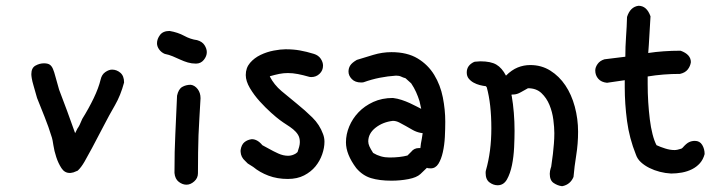

<svg xmlns="http://www.w3.org/2000/svg" viewBox="-20 -591 2454 655"><path d="M230.5 -2.9 220.7 -1H217.8Q200.2 -1 189.5 -17.6Q178.7 -34.2 171.9 -55.2Q165 -76.2 162.1 -95.7Q159.2 -115.2 157.2 -121.1Q145.5 -159.2 132.3 -191.9Q119.1 -224.6 106.4 -256.8L94.7 -297.9Q89.8 -314.5 88.4 -323.7Q86.9 -333 86.9 -337.9Q86.9 -359.4 101.1 -367.2Q115.2 -375 129.9 -375Q142.6 -375 149.4 -370.6Q156.2 -366.2 160.6 -356Q165 -345.7 169.4 -328.6Q173.8 -311.5 181.6 -285.2Q195.3 -249 209 -212.4Q222.7 -175.8 236.3 -136.7L244.1 -152.3Q251 -161.1 260.7 -185.5Q283.2 -221.7 299.8 -256.3Q316.4 -291 323.2 -319.3Q327.1 -336.9 339.4 -345.2Q351.6 -353.5 362.3 -353.5Q377.9 -353.5 390.6 -342.8Q403.3 -332 403.3 -309.6Q391.6 -265.6 372.1 -231.9Q352.5 -198.2 335 -164.1L293.9 -85.9Q280.3 -60.5 268.6 -40Q256.8 -19.5 245.1 -8.8Z M584 -264.6Q588.9 -287.1 601.6 -294.4Q614.3 -301.8 630.9 -301.8Q644.5 -299.8 654.3 -287.1Q664.1 -274.4 664.1 -255.9Q662.1 -217.8 660.2 -188Q658.2 -158.2 657.2 -129.9Q656.2 -101.6 655.8 -70.8Q655.3 -40 655.3 0Q655.3 16.6 642.6 27.8Q629.9 39.1 616.2 39.1Q602.5 39.1 589.8 29.3Q577.1 19.5 575.2 -1Q575.2 -78.1 578.1 -132.8ZM542 -407.2Q530.3 -412.1 522.9 -422.4Q515.6 -432.6 515.6 -443.4Q515.6 -458 525.9 -471.7Q536.1 -485.4 558.6 -485.4Q586.9 -480.5 608.4 -468.8Q629.9 -457 652.3 -454.1Q669.9 -449.2 677.7 -437Q685.5 -424.8 685.5 -413.1Q685.5 -399.4 675.3 -386.7Q665 -374 648.4 -374Q633.8 -374 620.6 -377.9Q607.4 -381.8 594.7 -387.7Q582 -393.6 569.3 -398.9Q556.6 -404.3 542 -407.2Z M1050.8 -407.2Q1066.4 -402.3 1074.2 -390.6Q1082 -378.9 1082 -367.2Q1082 -350.6 1070.3 -339.4Q1058.6 -328.1 1042 -328.1Q1037.1 -328.1 1034.2 -329.1Q1013.7 -335 996.1 -338.4Q978.5 -341.8 961.9 -341.8Q947.3 -341.8 932.6 -338.9Q918 -335.9 901.4 -331.1L900.4 -330.1Q915 -301.8 940.4 -280.3Q965.8 -258.8 993.2 -236.8Q1020.5 -214.8 1045.4 -190.4Q1070.3 -166 1082 -133.8Q1086.9 -121.1 1086.9 -107.4Q1086.9 -86.9 1079.1 -64.5Q1071.3 -42 1056.2 -23.4Q1041 -4.9 1017.6 7.3Q994.1 19.5 961.9 19.5Q925.8 19.5 896 8.3Q866.2 -2.9 843.8 -21.5L825.2 -33.2L816.4 -42Q801.8 -54.7 800.8 -73.2V-79.1Q803.7 -97.7 814 -106Q824.2 -114.3 838.9 -116.2Q858.4 -116.2 875 -95.7L898.4 -83Q912.1 -75.2 929.2 -67.4Q946.3 -59.6 962.9 -59.6Q976.6 -59.6 989.3 -67.4L995.1 -72.3Q998 -81.1 1000.5 -89.8Q1002.9 -98.6 1002.9 -106.4Q1002.9 -121.1 996.6 -131.3Q990.2 -141.6 980 -149.9Q969.7 -158.2 958 -165.5Q946.3 -172.9 934.6 -181.6Q923.8 -189.5 904.8 -206.5Q885.7 -223.6 866.2 -245.1Q846.7 -266.6 832.5 -290.5Q818.4 -314.5 818.4 -335Q818.4 -359.4 833 -376.5Q847.7 -393.6 869.1 -403.8Q890.6 -414.1 914.1 -418.5Q937.5 -422.9 954.1 -422.9Q981.4 -422.9 1003.4 -418.9Q1025.4 -415 1050.8 -407.2Z M1421.9 -136.7 1415 -137.7Q1400.4 -140.6 1388.2 -147.5Q1376 -154.3 1364.3 -161.1Q1352.5 -168 1341.8 -173.3Q1331.1 -178.7 1320.3 -178.7Q1286.1 -174.8 1261.2 -155.3Q1236.3 -135.7 1236.3 -108.4Q1236.3 -100.6 1240.2 -91.8Q1244.1 -83 1252.9 -69.3Q1278.3 -53.7 1308.6 -53.7Q1343.8 -53.7 1370.1 -60.5L1382.8 -73.2Q1392.6 -85.9 1409.2 -85.9H1414.1Q1415 -93.8 1416 -101.6Q1417 -109.4 1418.9 -117.2ZM1436.5 -18.6 1414.1 2.9Q1401.4 14.6 1373.5 20Q1345.7 25.4 1315.4 25.4Q1274.4 25.4 1245.6 16.6Q1216.8 7.8 1195.3 -17.6Q1160.2 -64.5 1160.2 -105.5Q1160.2 -132.8 1171.4 -159.7Q1182.6 -186.5 1203.1 -208Q1223.6 -229.5 1253.4 -243.2Q1283.2 -256.8 1320.3 -256.8Q1335.9 -254.9 1350.6 -250Q1365.2 -245.1 1377.9 -239.3Q1390.6 -233.4 1400.9 -228Q1411.1 -222.7 1417 -219.7L1411.1 -246.1Q1406.2 -261.7 1399.4 -276.9Q1392.6 -292 1382.8 -306.6L1363.3 -324.2Q1355.5 -326.2 1348.6 -329.6Q1341.8 -333 1331.1 -333Q1302.7 -331.1 1275.4 -325.7Q1248 -320.3 1220.7 -310.5Q1217.8 -309.6 1211.9 -309.6Q1191.4 -309.6 1180.2 -321.3Q1168.9 -333 1168.9 -346.7Q1168.9 -358.4 1174.8 -367.7Q1180.7 -377 1197.3 -386.7Q1222.7 -394.5 1253.4 -403.8Q1284.2 -413.1 1315.4 -413.1Q1369.1 -413.1 1404.8 -391.6Q1440.4 -370.1 1461.4 -335.4Q1482.4 -300.8 1490.7 -258.8Q1499 -216.8 1499 -175.8Q1499 -151.4 1497.6 -123.5Q1496.1 -95.7 1490.7 -71.8Q1485.4 -47.9 1475.6 -32.2Q1465.8 -16.6 1449.2 -16.6Q1445.3 -16.6 1441.4 -17.1Q1437.5 -17.6 1436.5 -18.6Z M1597.7 -379.9Q1601.6 -380.9 1606.4 -380.9Q1611.3 -380.9 1618.2 -381.8H1619.1Q1654.3 -381.8 1673.3 -370.6Q1692.4 -359.4 1706.1 -333Q1725.6 -352.5 1746.1 -360.8Q1766.6 -369.1 1789.1 -369.1Q1827.1 -369.1 1857.4 -350.1Q1887.7 -331.1 1908.7 -299.8Q1929.7 -268.6 1940.9 -227.1Q1952.1 -185.5 1952.1 -141.6Q1952.1 -100.6 1945.8 -61.5Q1939.5 -22.5 1936.5 12.7Q1925.8 38.1 1899.4 43.9H1895.5Q1881.8 42 1868.7 33.2Q1855.5 24.4 1855.5 2L1856.4 -7.8Q1857.4 -12.7 1858.4 -16.1Q1859.4 -19.5 1860.4 -22.5L1866.2 -65.4Q1868.2 -83 1869.6 -100.6Q1871.1 -118.2 1871.1 -136.7Q1871.1 -156.2 1867.7 -182.6Q1864.3 -209 1854.5 -232.9Q1844.7 -256.8 1827.1 -273.4Q1809.6 -290 1781.2 -290Q1770.5 -284.2 1756.8 -276.4Q1743.2 -268.6 1731.4 -268.6H1727.5Q1724.6 -268.6 1724.6 -266.6Q1724.6 -265.6 1725.1 -265.6Q1725.6 -265.6 1725.6 -264.6Q1730.5 -236.3 1732.9 -206.1Q1735.4 -175.8 1735.4 -144.5Q1735.4 -120.1 1733.9 -88.4Q1732.4 -56.6 1726.6 -27.8Q1720.7 1 1709.5 21Q1698.2 41 1677.7 41Q1663.1 41 1649.9 31.2Q1636.7 21.5 1636.7 -1Q1636.7 -6.8 1637.7 -9.8Q1656.2 -74.2 1656.2 -153.3Q1656.2 -236.3 1640.6 -293L1637.7 -296.9Q1627.9 -297.9 1616.7 -300.8Q1605.5 -303.7 1595.7 -309.1Q1585.9 -314.5 1579.1 -322.8Q1572.3 -331.1 1572.3 -343.8Q1572.3 -368.2 1597.7 -379.9Z M2308.6 -86.9Q2321.3 -101.6 2330.6 -106Q2339.8 -110.4 2350.6 -110.4Q2367.2 -110.4 2375.5 -96.7Q2383.8 -83 2383.8 -65.4Q2378.9 -46.9 2367.7 -34.2Q2356.4 -21.5 2340.8 -13.7Q2325.2 -5.9 2306.6 -2.4Q2288.1 1 2269.5 1Q2250 0 2231 -4.9Q2211.9 -9.8 2195.3 -18.1Q2178.7 -26.4 2166.5 -37.6Q2154.3 -48.8 2149.4 -63.5Q2127 -119.1 2119.1 -178.2Q2111.3 -237.3 2111.3 -293V-317.4L2050.8 -308.6Q2031.2 -310.5 2021 -322.3Q2010.7 -334 2010.7 -350.6Q2010.7 -361.3 2018.6 -372.6Q2026.4 -383.8 2042 -388.7L2113.3 -397.5Q2113.3 -431.6 2115.7 -465.3Q2118.2 -499 2119.1 -533.2Q2129.9 -567.4 2158.2 -571.3Q2186.5 -571.3 2199.2 -535.2Q2197.3 -496.1 2193.4 -437.5L2191.4 -410.2Q2216.8 -414.1 2244.1 -416Q2271.5 -418 2301.8 -418Q2336.9 -405.3 2336.9 -378.9Q2335 -365.2 2326.2 -354Q2317.4 -342.8 2299.8 -338.9Q2242.2 -338.9 2189.5 -330.1V-304.7Q2189.5 -273.4 2191.4 -242.7Q2193.4 -211.9 2196.8 -184.1Q2200.2 -156.2 2206.1 -133.3Q2211.9 -110.4 2219.7 -95.7Q2232.4 -89.8 2249 -84.5Q2265.6 -79.1 2281.2 -79.1Q2290 -79.1 2304.7 -84Z"/></svg>

Font: Single Day
Style: Regular
Weight: 400
Designer: DXKorea
Foundry: DXKorea
Version: Version 1.00